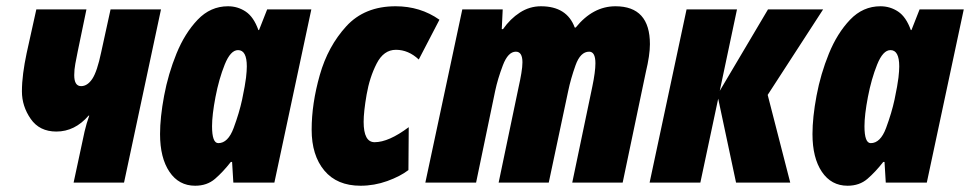

<svg xmlns="http://www.w3.org/2000/svg" viewBox="-20 -583 3097 613"><path d="M215 0H376L494 -553H333L303 -416Q290 -354 274.5 -331Q259 -308 239 -308Q217 -308 217 -343Q217 -361 220.5 -379.5Q224 -398 228 -418L256 -553H96L65 -413Q58 -380 54 -349.5Q50 -319 50 -291Q50 -244 78 -203.5Q106 -163 160 -163Q219 -163 263 -214H265Q256 -189 250 -163Z M677 -126Q657 -126 657 -180Q657 -216 668 -273.5Q679 -331 697.5 -377Q716 -423 740 -423Q768 -423 768 -371Q768 -357 765.5 -335Q763 -313 753 -265Q744 -223 726 -174.5Q708 -126 677 -126ZM603 10Q641 10 666.5 -12Q692 -34 717 -66H721L725 0H856L974 -553H833L807 -487H805Q790 -529 764.5 -546Q739 -563 708 -563Q652 -563 611 -520Q570 -477 543.5 -412Q517 -347 504 -277.5Q491 -208 491 -155Q491 -79 521 -34.5Q551 10 603 10Z M1131 10Q1175 10 1216.5 -5Q1258 -20 1284 -40L1285 -177Q1221 -129 1176 -129Q1141 -129 1141 -194Q1141 -226 1150.5 -281Q1160 -336 1182.5 -380Q1205 -424 1244 -424Q1284 -424 1317 -393L1383 -520Q1322 -563 1243 -563Q1144 -563 1085.5 -499Q1027 -435 1001 -343.5Q975 -252 975 -169Q975 -87 1015.5 -38.5Q1056 10 1131 10Z M1338 0H1500L1561 -293Q1569 -331 1585.5 -374.5Q1602 -418 1627 -418Q1648 -418 1648 -384Q1648 -370 1644.5 -349Q1641 -328 1636 -306L1572 0H1732L1794 -292Q1802 -331 1817.5 -374.5Q1833 -418 1861 -418Q1881 -418 1881 -381Q1881 -354 1871 -306L1807 0H1968L2042 -353Q2055 -407 2055 -442Q2055 -563 1945 -563Q1873 -563 1818 -495H1815Q1790 -563 1707 -563Q1671 -563 1640 -543Q1609 -523 1586 -490H1582L1585 -553H1456Z M2054 0 2172 -553H2333L2278 -293L2432 -553H2608L2431 -280L2503 0H2330L2273 -268L2216 0Z M2760 -126Q2740 -126 2740 -180Q2740 -216 2751 -273.5Q2762 -331 2780.5 -377Q2799 -423 2823 -423Q2851 -423 2851 -371Q2851 -357 2848.5 -335Q2846 -313 2836 -265Q2827 -223 2809 -174.5Q2791 -126 2760 -126ZM2686 10Q2724 10 2749.5 -12Q2775 -34 2800 -66H2804L2808 0H2939L3057 -553H2916L2890 -487H2888Q2873 -529 2847.5 -546Q2822 -563 2791 -563Q2735 -563 2694 -520Q2653 -477 2626.5 -412Q2600 -347 2587 -277.5Q2574 -208 2574 -155Q2574 -79 2604 -34.5Q2634 10 2686 10Z"/></svg>

Font: Noto Sans Display Condensed Black
Style: Italic
Weight: 900
Width: 3
Italic angle: -192°
Designer: Monotype Design Team
Foundry: Monotype Imaging Inc.
Version: Version 1.900